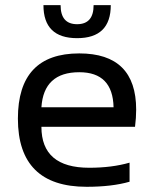

<svg xmlns="http://www.w3.org/2000/svg" viewBox="-20 -718 592 738"><path d="M284.7 -512.7Q503.4 -512.7 503.4 -296.4Q503.4 -265.6 499 -230.5H139.2Q139.2 -73.2 322.8 -73.2Q410.2 -73.2 478 -92.8V-19.5Q410.2 0 313 0Q48.8 0 48.8 -262.2Q48.8 -512.7 284.7 -512.7ZM139.2 -305.7H416.5Q413.6 -440.4 284.7 -440.4Q147.9 -440.4 139.2 -305.7ZM147 -698.2H212.9Q212.9 -625 276.4 -625Q339.8 -625 339.8 -698.2H405.8Q405.8 -571.3 276.4 -571.3Q147 -571.3 147 -698.2Z"/></svg>

Font: Voltera
Style: Regular
Weight: 400
Designer: Bernd Montag
Version: Version 1.301